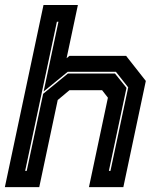

<svg xmlns="http://www.w3.org/2000/svg" viewBox="-37 -770 640 790"><path d="M-17 0 142 -749.5H283.5L237 -530.5L248.5 -540H482L563 -437L470.5 0H329L407 -368L383 -399H249L200.5 -358.5L124.5 0ZM66.5 -67H73L140.5 -384L242.5 -467.5H436L483.5 -408.5L411 -67H417.5L490.5 -410.5L440 -474.5H241.5L142.5 -393.5L203.5 -680.5H197Z"/></svg>

Font: Tourney Thin ExtraBold
Style: Italic
Weight: 800
Italic angle: -12°
Version: Version 1.015